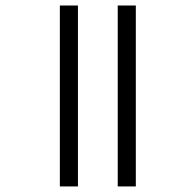

<svg xmlns="http://www.w3.org/2000/svg" viewBox="-20 -670 606 690"><path d="M195.1 0V-650.2H260.1V0H195.1ZM403.1 0V-650.2H468.1V0H403.1Z"/></svg>

Font: Lohit Gurmukhi
Style: Regular
Weight: 400
Version: Version 2.91.2